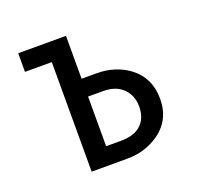

<svg xmlns="http://www.w3.org/2000/svg" viewBox="-100 -647 786 756"><g transform="rotate(-20 293.0 -268.5)"><path d="M249 -282.7V-74.7H311.5Q361.3 -74.7 389.2 -96.2Q424.8 -123.5 424.8 -177.7Q424.8 -226.1 391.1 -256.8Q362.3 -282.7 311.5 -282.7ZM161.1 0V-459H48.8V-537.1H249V-357.4H311Q389.6 -357.4 446.8 -315.4Q512.7 -266.1 512.7 -177.7Q512.7 -87.9 441.4 -39.1Q384.3 0 311 0Z"/></g></svg>

Font: Consola Mono
Style: Book
Weight: 400
Monospace: yes
Version: Version 2.001